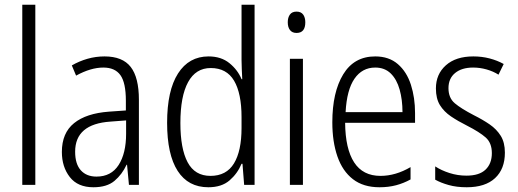

<svg xmlns="http://www.w3.org/2000/svg" viewBox="-20 -780 2186 810"><path d="M129 0H74V-760H129Z M421 -542Q497 -542 531.5 -497.5Q566 -453 566 -359V0H524L516 -85H514Q495 -44 463 -17Q431 10 374 10Q308 10 274.5 -33Q241 -76 241 -139Q241 -219 292.5 -260.5Q344 -302 440 -309L511 -314V-355Q511 -431 488 -463Q465 -495 416 -495Q363 -495 301 -461L283 -504Q314 -522 349 -532Q384 -542 421 -542ZM446 -267Q297 -257 297 -140Q297 -88 321 -61.5Q345 -35 387 -35Q449 -35 480.5 -84Q512 -133 512 -216V-272Z M859 10Q774 10 729.5 -59Q685 -128 685 -262Q685 -398 731 -470Q777 -542 860 -542Q913 -542 948 -513.5Q983 -485 999 -446H1002Q1001 -468 1000 -488.5Q999 -509 999 -527V-760H1054V0H1010L1003 -89H999Q982 -48 948.5 -19Q915 10 859 10ZM868 -38Q935 -38 967 -90.5Q999 -143 999 -240V-286Q999 -386 967.5 -439.5Q936 -493 869 -493Q806 -493 773.5 -433.5Q741 -374 741 -261Q741 -153 771.5 -95.5Q802 -38 868 -38Z M1231 -731Q1250 -731 1259 -718.5Q1268 -706 1268 -686Q1268 -641 1231 -641Q1213 -641 1203.5 -653Q1194 -665 1194 -686Q1194 -706 1203 -718.5Q1212 -731 1231 -731ZM1258 -532V0H1203V-532Z M1563 -542Q1621 -542 1658.5 -509.5Q1696 -477 1713.5 -422.5Q1731 -368 1731 -303V-262H1436Q1437 -152 1474 -95Q1511 -38 1585 -38Q1649 -38 1712 -75V-23Q1683 -7 1651 1.5Q1619 10 1581 10Q1513 10 1469 -24Q1425 -58 1403.5 -120Q1382 -182 1382 -264Q1382 -391 1428 -466.5Q1474 -542 1563 -542ZM1563 -495Q1508 -495 1475.5 -448Q1443 -401 1438 -307H1678Q1678 -359 1666 -402Q1654 -445 1628.5 -470Q1603 -495 1563 -495Z M2110 -136Q2110 -67 2068.5 -28.5Q2027 10 1949 10Q1906 10 1872.5 0.5Q1839 -9 1816 -22V-78Q1842 -61 1876.5 -50Q1911 -39 1948 -39Q2002 -39 2028.5 -64.5Q2055 -90 2055 -134Q2055 -177 2029 -200Q2003 -223 1950 -250Q1912 -269 1882.5 -289Q1853 -309 1836 -336.5Q1819 -364 1819 -407Q1819 -467 1861 -504.5Q1903 -542 1977 -542Q2013 -542 2045.5 -533.5Q2078 -525 2105 -510L2083 -465Q2061 -479 2033 -487Q2005 -495 1976 -495Q1928 -495 1900 -472Q1872 -449 1872 -408Q1872 -367 1898.5 -344.5Q1925 -322 1979 -294Q2017 -275 2046 -255Q2075 -235 2092.5 -207Q2110 -179 2110 -136Z"/></svg>

Font: Noto Sans Condensed Light
Style: Regular
Weight: 300
Width: 3
Designer: Monotype Design Team
Foundry: Monotype Imaging Inc.
Version: Version 2.013; ttfautohint (v1.8.4.7-5d5b)